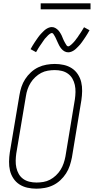

<svg xmlns="http://www.w3.org/2000/svg" viewBox="-20 -1128 565 1156"><path d="M199 8Q171 8 144.5 2Q118 -4 96.5 -18Q75 -32 60.5 -54Q46 -76 40 -101.5Q34 -127 34.5 -155Q35 -183 39 -210L97 -555Q101 -580 109 -604.5Q117 -629 131.5 -651.5Q146 -674 166 -692.5Q186 -711 210 -722.5Q234 -734 260 -738.5Q286 -743 310 -743Q338 -743 364.5 -737Q391 -731 412.5 -717Q434 -703 448.5 -681Q463 -659 469 -633.5Q475 -608 474.5 -580Q474 -552 470 -525L413 -180Q408 -155 400 -130.5Q392 -106 377.5 -83.5Q363 -61 343 -42.5Q323 -24 299 -12.5Q275 -1 249 3.5Q223 8 199 8ZM200 -29Q220 -29 241 -32.5Q262 -36 281 -46Q300 -56 316.5 -71.5Q333 -87 344.5 -105.5Q356 -124 363 -144.5Q370 -165 374 -186L431 -531Q434 -552 434.5 -574Q435 -596 430.5 -616.5Q426 -637 416 -654.5Q406 -672 389.5 -684Q373 -696 352.5 -701Q332 -706 310 -706Q290 -706 268.5 -702.5Q247 -699 228 -689Q209 -679 192.5 -663.5Q176 -648 164.5 -629.5Q153 -611 146 -590.5Q139 -570 136 -549L78 -204Q75 -183 74.5 -161Q74 -139 78.5 -118.5Q83 -98 93 -80.5Q103 -63 119.5 -51Q136 -39 157 -34Q178 -29 200 -29ZM391 -813Q385 -813 379 -814.5Q373 -816 368 -819Q363 -822 358.5 -825.5Q354 -829 350.5 -833.5Q347 -838 343.5 -842.5Q340 -847 337.5 -852Q335 -857 332.5 -862Q330 -867 327.5 -872.5Q325 -878 322.5 -883.5Q320 -889 317.5 -894.5Q315 -900 312.5 -905Q310 -910 307 -914.5Q304 -919 301 -924Q298 -929 292 -929Q288 -929 284 -926.5Q280 -924 276.5 -921.5Q273 -919 269.5 -915.5Q266 -912 262 -907.5Q258 -903 256.5 -901.5Q255 -900 252.5 -897.5Q250 -895 248 -892Q246 -889 243.5 -885.5Q241 -882 238.5 -878.5Q236 -875 233.5 -871Q231 -867 228 -863Q225 -859 222 -854.5Q219 -850 216 -845.5Q213 -841 210 -836Q207 -831 204 -825.5Q201 -820 197 -814L164 -832Q170 -843 176 -853Q182 -863 188 -872Q194 -881 199.5 -889Q205 -897 210 -904Q215 -911 220 -917Q225 -923 230 -928Q235 -933 242.5 -940.5Q250 -948 257.5 -953Q265 -958 274 -961.5Q283 -965 292 -965Q298 -965 303.5 -963.5Q309 -962 314 -959Q319 -956 323.5 -952.5Q328 -949 332 -944.5Q336 -940 339 -935.5Q342 -931 345 -926Q348 -921 350.5 -916Q353 -911 355 -905.5Q357 -900 359.5 -894.5Q362 -889 364.5 -883.5Q367 -878 370 -873Q373 -868 375.5 -863.5Q378 -859 381.5 -854Q385 -849 391 -849Q395 -849 398.5 -851.5Q402 -854 405.5 -856.5Q409 -859 412.5 -862.5Q416 -866 420.5 -870.5Q425 -875 426 -876.5Q427 -878 429.5 -880.5Q432 -883 434 -886Q436 -889 438.5 -892.5Q441 -896 444 -899.5Q447 -903 449.5 -907Q452 -911 454.5 -915Q457 -919 460.5 -923.5Q464 -928 466.5 -932.5Q469 -937 472.5 -942Q476 -947 479 -952.5Q482 -958 486 -964L519 -946Q513 -935 507 -925Q501 -915 495 -906Q489 -897 483.5 -889Q478 -881 473 -874Q468 -867 463 -861Q458 -855 453 -850Q448 -845 440.5 -837.5Q433 -830 425.5 -825Q418 -820 409 -816.5Q400 -813 391 -813ZM225 -1072V-1108H525V-1072Z"/></svg>

Font: Iosevka Extralight Oblique
Style: Regular
Weight: 200
Italic angle: -9°
Monospace: yes
Designer: Belleve Invis
Foundry: Belleve Invis
Version: Version 32.5.0; ttfautohint (v1.8.4)